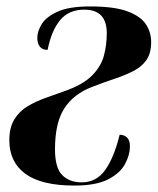

<svg xmlns="http://www.w3.org/2000/svg" viewBox="-20 -567 490 597"><path d="M211 10Q109 10 59 -26.5Q9 -63 9 -131Q9 -171 25 -196.5Q41 -222 66.5 -237Q92 -252 121.5 -262.5Q151 -273 179 -283Q237 -303 265.5 -331.5Q294 -360 303 -393.5Q312 -427 312 -464Q312 -537 242 -537Q194 -537 167 -504.5Q140 -472 128 -412Q111 -412 103.5 -422.5Q96 -433 96 -449Q96 -470 110 -492.5Q124 -515 159.5 -531Q195 -547 260 -547Q336 -547 377 -531.5Q418 -516 434 -491Q450 -466 450 -436Q450 -401 435 -380Q420 -359 394.5 -346Q369 -333 336 -322Q303 -311 267 -297Q209 -275 180 -230Q151 -185 151 -103Q151 -45 173.5 -22.5Q196 0 234 0Q280 0 307.5 -39Q335 -78 352 -148Q366 -148 375 -139.5Q384 -131 384 -111Q384 -86 369 -57.5Q354 -29 316.5 -9.5Q279 10 211 10Z"/></svg>

Font: Noto Serif Display ExtraCondensed ExtraBold
Style: Italic
Weight: 800
Width: 2
Italic angle: -12°
Designer: Monotype Design Team
Foundry: Monotype Imaging Inc.
Version: Version 2.009